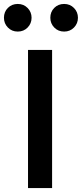

<svg xmlns="http://www.w3.org/2000/svg" viewBox="-73 -953 415 973"><path d="M69 -700H191V0H69ZM202 -913Q222 -933 252 -933Q282 -933 302 -912.5Q322 -892 322 -863Q322 -834 302 -813.5Q282 -793 252 -793Q222 -793 202 -813.5Q182 -834 182 -863Q182 -893 202 -913ZM-33 -913Q-13 -933 17 -933Q47 -933 67 -912.5Q87 -892 87 -863Q87 -834 67 -813.5Q47 -793 17 -793Q-13 -793 -33 -813.5Q-53 -834 -53 -863Q-53 -893 -33 -913Z"/></svg>

Font: Lopes Sans SemiBold
Style: Regular
Weight: 600
Designer: Gabriel Lam, Diego Maldonado
Foundry: TypeRant, Foresti Design
Version: Version 4.000